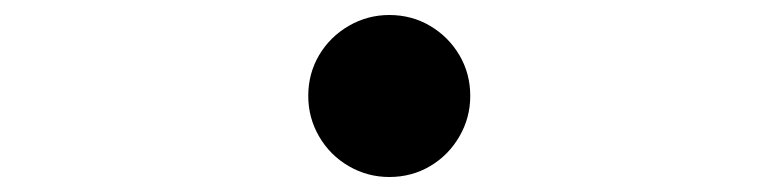

<svg xmlns="http://www.w3.org/2000/svg" viewBox="-20 -499 1040 256"><path d="M607 -371Q607 -342 592.5 -317Q578 -292 553.5 -277.5Q529 -263 499 -263Q470 -263 445 -277.5Q420 -292 405.5 -317Q391 -342 391 -371Q391 -401 405.5 -425.5Q420 -450 445 -464.5Q470 -479 499 -479Q529 -479 553.5 -464.5Q578 -450 592.5 -425.5Q607 -401 607 -371Z"/></svg>

Font: Kaisei Tokumin ExtraBold
Style: Regular
Weight: 800
Designer: Font-Kai, 金井和夫
Foundry: KAZUO KANAI
Version: Version 5.003